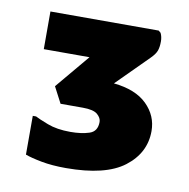

<svg xmlns="http://www.w3.org/2000/svg" viewBox="-56 -935 508 517"><g transform="rotate(10 198.5 -676.0)"><path d="M156 -472Q118 -472 89 -477.5Q60 -483 44 -489V-595H53Q62 -590 88 -580Q114 -570 151 -570Q181 -570 202.5 -577Q224 -584 224 -610Q224 -621 213 -630.5Q202 -640 173 -640H112L89 -684L167 -777H42V-880H338L344 -875Q349 -865 349 -852Q349 -837 345.5 -827Q342 -817 330 -805L244 -719Q304 -713 335 -682.5Q366 -652 366 -610Q366 -550 315 -511Q264 -472 156 -472Z"/></g></svg>

Font: Kufam ExtraBold
Style: Regular
Weight: 800
Designer: Wael Morcos, Artur Schmal
Foundry: Original Type
Version: Version 1.300; ttfautohint (v1.8.3)